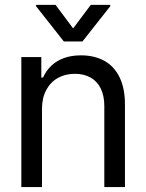

<svg xmlns="http://www.w3.org/2000/svg" viewBox="-20 -763 597 783"><path d="M151.2 0H67V-530.4H148.5V-446.8H155.4Q168.2 -474.8 189.4 -495Q210.6 -515.2 240.8 -526.2Q271.1 -537.3 310.1 -537.3Q364.6 -537.3 405 -515.2Q445.4 -493.1 467.5 -448Q489.6 -403 489.6 -337V0H405.4V-330.8Q405.4 -371.5 391.2 -401.2Q377.1 -430.9 349.8 -446.5Q322.5 -462 285.2 -462Q246.2 -462 216 -445.1Q185.8 -428.2 168.5 -395.7Q151.2 -363.3 151.2 -318.4ZM278.3 -647.1 350.1 -743.1H429.6V-737.6L316.3 -593.9H240.3L127.1 -737.6V-743.1H206.5Z"/></svg>

Font: Pretendard Variable
Style: Regular
Weight: 400
Designer: Base glyphs from Inter by Rasmus Andersson; Hangul glyphs from Noto Sans CJK(Source Han Sans) by Jang Soo-young and Kang
Foundry: Kil Hyung-jin
Version: Version 1.100;FEAKit 1.0